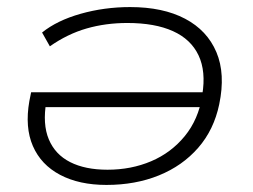

<svg xmlns="http://www.w3.org/2000/svg" viewBox="-20 -515 715 543"><path d="M281 8Q204 8 150 -20.5Q96 -49 73 -102Q50 -155 63 -229L68 -254H574L568 -212H84L111 -228Q100 -164 118 -121Q136 -78 178.5 -56.5Q221 -35 284 -35Q351 -35 407.5 -59Q464 -83 502.5 -130Q541 -177 552 -244V-247Q563 -313 541.5 -358.5Q520 -404 469 -427Q418 -450 340 -450Q279 -450 225 -434.5Q171 -419 121 -384L99 -423Q141 -457 208 -476Q275 -495 348 -495Q441 -495 503.5 -462Q566 -429 592 -367.5Q618 -306 600 -220Q585 -148 540.5 -97Q496 -46 429.5 -19Q363 8 281 8Z"/></svg>

Font: Nunito Sans 10pt Expanded ExtraLight
Style: Italic
Weight: 250
Width: 7
Italic angle: -9°
Designer: Vernon Adams
Foundry: Vernon Adams
Version: Version 3.101;gftools[0.9.27]